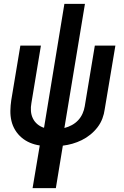

<svg xmlns="http://www.w3.org/2000/svg" viewBox="-20 -755 640 990"><path d="M148 215 185 -5Q158 -9 134.5 -19Q111 -29 91.5 -45.5Q72 -62 58.5 -84Q45 -106 39 -131.5Q33 -157 33.5 -184Q34 -211 38 -238L85 -520H191L142 -224Q138 -203 139.5 -182.5Q141 -162 149.5 -144.5Q158 -127 173 -114.5Q188 -102 207 -96L312 -735H418L312 -95Q332 -100 350.5 -110Q369 -120 383 -135Q397 -150 405.5 -169Q414 -188 417 -207L469 -520H575L520 -192Q517 -168 508 -144Q499 -120 483 -99Q467 -78 446 -61Q425 -44 401.5 -32.5Q378 -21 353.5 -14Q329 -7 304 -4L268 215Z"/></svg>

Font: Iosevka Extended
Style: Bold Italic
Weight: 700
Width: 7
Italic angle: -9°
Monospace: yes
Designer: Belleve Invis
Foundry: Belleve Invis
Version: Version 32.5.0; ttfautohint (v1.8.4)